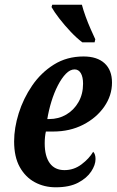

<svg xmlns="http://www.w3.org/2000/svg" viewBox="-20 -786 496 816"><path d="M217 10Q168 10 128 -11.5Q88 -33 64 -76Q40 -119 40 -185Q40 -242 59.5 -304.5Q79 -367 116.5 -422Q154 -477 209 -511.5Q264 -546 335 -546Q393 -546 424.5 -517Q456 -488 456 -435Q456 -380 423 -332.5Q390 -285 333.5 -256Q277 -227 206 -227H175Q170 -205 170 -177Q170 -122 191.5 -92.5Q213 -63 254 -63Q294 -63 326.5 -87.5Q359 -112 376 -141Q386 -131 386 -110Q386 -85 367.5 -57Q349 -29 312 -9.5Q275 10 217 10ZM189 -280Q229 -280 261.5 -299Q294 -318 313.5 -352Q333 -386 333 -430Q333 -459 323.5 -475Q314 -491 297 -491Q278 -491 260 -472.5Q242 -454 226 -423Q210 -392 198.5 -354.5Q187 -317 181 -280ZM330 -606Q306 -624 280 -651.5Q254 -679 232 -707.5Q210 -736 199 -756L202 -766H328Q334 -743 344 -715.5Q354 -688 365.5 -662Q377 -636 385 -619L382 -606Z"/></svg>

Font: Noto Serif ExtraCondensed
Style: Bold Italic
Weight: 700
Width: 2
Italic angle: -12°
Designer: Monotype Design Team
Foundry: Monotype Imaging Inc.
Version: Version 2.013; ttfautohint (v1.8.4.7-5d5b)